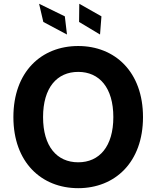

<svg xmlns="http://www.w3.org/2000/svg" viewBox="-20 -979 822 1009"><path d="M332 -797.6 320.7 -893.1 185.4 -959.2 207.7 -863.6ZM505.7 -797.6 513.1 -893.1 396.7 -959.2 395.6 -863.6ZM731.5 -363.6C731.5 -601.6 583.8 -737.2 391 -737.2C197.1 -737.2 50.4 -601.6 50.4 -363.6C50.4 -126.8 197.1 9.9 391 9.9C583.8 9.9 731.5 -125.7 731.5 -363.6ZM575.6 -363.6C575.6 -209.5 502.5 -126.1 391 -126.1C279.1 -126.1 206.3 -209.5 206.3 -363.6C206.3 -517.8 279.1 -601.2 391 -601.2C502.5 -601.2 575.6 -517.8 575.6 -363.6Z"/></svg>

Font: TID UI
Style: Bold
Weight: 700
Designer: The TID Project Authors
Foundry: Bakken & Bæck
Version: Version 1.001;hotconv 1.0.109;makeotfexe 2.5.65596